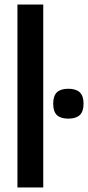

<svg xmlns="http://www.w3.org/2000/svg" viewBox="-20 -828 389 848"><path d="M57 -808H171V0H57ZM282 -304Q248 -304 231.5 -319.5Q215 -335 215 -370Q215 -405 231.5 -420.5Q248 -436 282 -436Q315 -436 332 -420.5Q349 -405 349 -370Q349 -335 332 -319.5Q315 -304 282 -304Z"/></svg>

Font: Encode Sans Compressed
Style: SemiBold
Weight: 600
Designer: Pablo Impallari, Andres Torresi
Foundry: Pablo Impallari, Andres Torresi
Version: Version 1.000; ttfautohint (v1.00) -l 8 -r 50 -G 200 -x 14 -